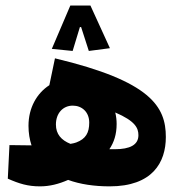

<svg xmlns="http://www.w3.org/2000/svg" viewBox="-20 -659 626 684"><path d="M122.6 4.9C156.7 4.9 189.5 -3.4 222.7 -18.1C265.6 -2.4 316.4 4.9 370.6 4.9C522.9 4.9 570.8 -80.1 570.8 -170.9C570.8 -278.8 518.1 -369.6 175.8 -451.2L155.8 -355.5C111.3 -326.7 81.5 -275.4 81.5 -210.9C81.5 -185.1 85.4 -162.1 92.3 -141.1C70.8 -141.1 43 -141.6 13.7 -142.1L7.8 -22.5C48.8 -4.4 79.1 4.9 122.6 4.9ZM302.2 -639.2H230.5L164.6 -484.9L238.8 -477.5L264.6 -562.5H269L296.4 -477.5L371.6 -487.3ZM231 -146.5C198.2 -159.7 179.2 -181.2 179.2 -215.3C179.2 -255.4 204.1 -282.7 239.3 -282.7C271.5 -282.7 297.9 -260.3 297.9 -222.2C297.9 -186 285.6 -164.1 251.5 -151.4C246.1 -149.4 239.3 -147.9 231 -146.5ZM369.6 -127.4C386.2 -151.9 395.5 -180.7 395.5 -217.3C395.5 -230.5 394 -244.6 390.6 -258.3C462.4 -227.5 473.1 -202.6 473.1 -177.2C473.1 -142.6 442.4 -127.4 389.2 -127.4C382.3 -127.4 376 -127.4 369.6 -127.4Z"/></svg>

Font: Cascadia Mono NF
Style: Bold
Weight: 700
Monospace: yes
Designer: Aaron Bell
Foundry: Saja Typeworks
Version: Version 2404.023